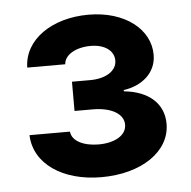

<svg xmlns="http://www.w3.org/2000/svg" viewBox="-40 -845 523 527"><g transform="rotate(-5 221.0 -581.5)"><path d="M219.5 -358C329.5 -358 409.8 -411.9 409.8 -488.6C409.8 -543.7 369.7 -580.6 300.8 -587.4V-590.9C350.1 -597.7 391 -629.3 391 -680.4C391 -750 323.5 -805.4 221.9 -805.4C121.4 -805.4 43.7 -752.5 42.3 -675.4H147C148.4 -701.7 180.4 -719.5 220.9 -719.5C259.2 -719.5 284.8 -701 284.8 -673.7C284.8 -645.6 255.3 -626.1 211.3 -626.1H161.2V-545.5H211.3C264.2 -545.5 296.2 -524.9 296.2 -496.1C296.2 -465.6 262.1 -448.2 219.5 -448.2C178.3 -448.2 146 -463.8 143.8 -490.1H32.3C34.8 -411.2 112.2 -358 219.5 -358Z"/></g></svg>

Font: Karasuma Gothic
Style: Bold
Weight: 700
Designer: Rasmus Andersson / Ryoko Nishizuka
Foundry: Genbu
Version: Version 1.00